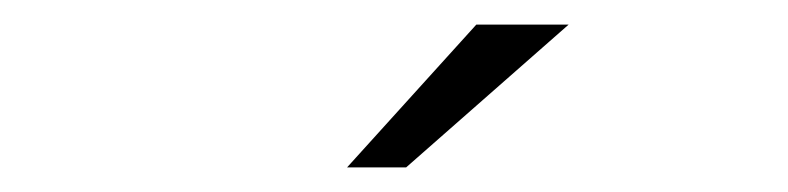

<svg xmlns="http://www.w3.org/2000/svg" viewBox="-20 -715 640 156"><path d="M262 -579 367 -695H442L310 -579Z"/></svg>

Font: Red Hat Text Light
Style: Regular
Weight: 300
Designer: Pentagram, MCKL
Foundry: Pentagram, MCKL
Version: Version 1.023; ttfautohint (v1.8.3)